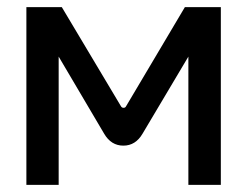

<svg xmlns="http://www.w3.org/2000/svg" viewBox="-20 -520 695 540"><path d="M54.2 -500H153.8L320.8 -220.2Q323.2 -216.8 327.6 -216.8Q332 -216.8 334 -220.2L500 -500H601.1V0H509.8V-360.8L380.9 -144Q361.3 -110.4 326.9 -110.4Q292.5 -110.4 272.9 -144L145 -360.8V0H54.2Z"/></svg>

Font: LT Wave Text
Style: Regular
Weight: 400
Designer: Daniel Lyons
Version: Version 2.5 (Glyphs App)